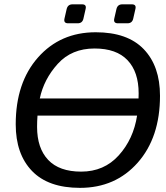

<svg xmlns="http://www.w3.org/2000/svg" viewBox="-20 -866 779 900"><path d="M299.3 -756.8Q277.3 -756.8 282.2 -778.8L292.5 -823.7Q297.9 -845.7 319.8 -845.7H364.7Q386.7 -845.7 381.3 -823.7L371.1 -778.8Q366.2 -756.8 344.2 -756.8ZM532.7 -756.8Q510.7 -756.8 515.6 -778.8L525.9 -823.7Q531.2 -845.7 553.2 -845.7H598.1Q620.1 -845.7 614.7 -823.7L604.5 -778.8Q599.6 -756.8 577.6 -756.8ZM53.7 -283.2Q53.7 -478.5 158.2 -596.7Q262.7 -714.8 428.7 -714.8Q577.6 -714.8 653.8 -635.5Q730 -556.2 730 -417Q730 -221.7 625.5 -103.5Q521 14.6 355 14.6Q206.1 14.6 129.9 -64.7Q53.7 -144 53.7 -283.2ZM153.8 -271.5Q153.8 -171.4 205.8 -116.5Q257.8 -61.5 360.4 -61.5Q467.8 -61.5 536.6 -137.7Q605.5 -213.9 622.6 -324.2H155.8Q153.8 -298.8 153.8 -271.5ZM166.5 -404.3H629.4Q629.9 -416.5 629.9 -428.7Q629.9 -528.8 577.9 -583.7Q525.9 -638.7 423.3 -638.7Q315.9 -638.7 250.7 -566.7Q185.5 -494.6 166.5 -404.3Z"/></svg>

Font: Istok Web
Style: BoldItalic
Weight: 700
Italic angle: -13°
Designer: Andrey V. Panov
Foundry: Andrey V. Panov
Version: Version 1.0.2g